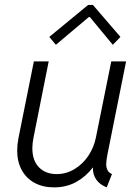

<svg xmlns="http://www.w3.org/2000/svg" viewBox="-20 -770 573 797"><path d="M51.3 -145.5Q51.3 -168.5 56.6 -196.8L120.6 -515.1H182.1L119.1 -198.7Q114.3 -175.8 114.3 -154.8Q114.3 -103.5 141.8 -75.4Q169.4 -47.4 215.3 -47.4Q254.9 -47.4 289.3 -68.1Q323.7 -88.9 346.7 -123.3Q369.6 -157.7 377.9 -198.2L441.9 -515.1H503.4L426.3 -130.4Q420.9 -103.5 420.9 -88.9Q420.9 -74.2 426.3 -63.7Q431.6 -53.2 444.8 -47.4L422.9 7.8Q393.6 -3.9 379.2 -25.1Q364.7 -46.4 365.7 -75.2Q336.4 -36.6 295.9 -14.4Q255.4 7.8 204.1 7.8Q158.7 7.8 124.3 -10.5Q89.8 -28.8 70.6 -63.5Q51.3 -98.1 51.3 -145.5ZM184.6 -616.7 345.7 -749.5H365.7L480 -616.7L448.2 -584L353 -699.2H348.6L211.9 -584Z"/></svg>

Font: Reddit Sans Vanilla Light
Style: Italic
Weight: 300
Italic angle: -11.25°
Designer: Stephen Hutchings
Version: Version 1.013